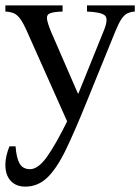

<svg xmlns="http://www.w3.org/2000/svg" viewBox="-25 -460 522 715"><path d="M69 235Q35 235 15 213.5Q-5 192 -5 154Q-5 137 -1 120Q3 103 10 85H33Q36 128 48 149Q60 170 87 170Q117 170 149.5 124.5Q182 79 225 -8L76 -342Q61 -376 49.5 -391Q38 -406 25.5 -411Q13 -416 -5 -417V-440H208V-417Q175 -416 161.5 -410.5Q148 -405 150 -389.5Q152 -374 165 -342L265 -112H267L360 -342Q380 -389 366 -402Q352 -415 299 -417V-440H477V-417Q462 -416 450 -410.5Q438 -405 427.5 -389.5Q417 -374 404 -342L297 -79Q255 25 221.5 95Q188 165 152.5 200Q117 235 69 235Z"/></svg>

Font: Bona Nova SC
Style: Regular
Weight: 400
Designer: Mateusz Machalski
Foundry: Capitalics
Version: Version 4.001; ttfautohint (v1.8.4.7-5d5b)